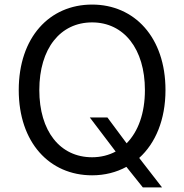

<svg xmlns="http://www.w3.org/2000/svg" viewBox="-20 -757 806 840"><path d="M373 -243 486 -94C456 -78 421 -69 383 -69C242 -69 152 -184 152 -363C152 -545 244 -659 383 -659C522 -659 614 -543 614 -363C614 -262 585 -182 534 -130L450 -243ZM62 -363C62 -134 196 10 383 10C438 10 489 -3 533 -27L605 63H689L589 -66C660 -130 704 -233 704 -363C704 -594 568 -737 383 -737C196 -737 62 -593 62 -363Z"/></svg>

Font: Wafeq
Style: Regular
Weight: 400
Designer: Rasmus Andersson & Azza Alameddine
Foundry: Google & TypeTogether
Version: Version 3.000;FEAKit 1.0